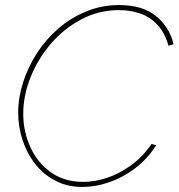

<svg xmlns="http://www.w3.org/2000/svg" viewBox="-20 -734 707 760"><path d="M307 6Q246 6 198.5 -19Q151 -44 118.5 -86Q86 -128 69 -180.5Q52 -233 52 -288Q52 -348 71.5 -408.5Q91 -469 126.5 -524Q162 -579 211.5 -621.5Q261 -664 322 -689Q383 -714 452 -714Q544 -714 597.5 -670.5Q651 -627 667 -559L647 -553Q632 -605 603 -636Q574 -667 535 -680.5Q496 -694 451 -694Q371 -694 302 -657.5Q233 -621 181.5 -561Q130 -501 101 -428.5Q72 -356 72 -284Q72 -213 100.5 -151Q129 -89 182 -51.5Q235 -14 310 -14Q354 -14 402 -29.5Q450 -45 496.5 -78Q543 -111 580 -164L598 -159Q564 -105 515 -68Q466 -31 412 -12.5Q358 6 307 6Z"/></svg>

Font: Raleway Thin
Style: Italic
Weight: 100
Italic angle: -12°
Designer: Matt McInerney, Pablo Impallari, Rodrigo Fuenzalida
Foundry: Matt McInerney, Pablo Impallari, Rodrigo Fuenzalida
Version: Version 4.026